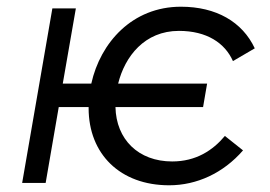

<svg xmlns="http://www.w3.org/2000/svg" viewBox="-20 -545 805 572"><path d="M46 0H116L155 -226H244V-223C244 -86 338 7 484 7C566 7 645 -29 704 -97L650 -140C614 -97 564 -64 493 -64C392 -64 326 -130 324 -226H585L597 -296H332C352 -377 411 -453 513 -453C596 -453 650 -417 674 -363L739 -401C702 -480 624 -525 519 -525C374 -525 279 -418 252 -296H167L206 -520H136Z"/></svg>

Font: Fixel Display
Style: Italic
Weight: 400
Italic angle: -10°
Designer: AlfaBravo + MacPaw
Foundry: Kyrylo Tkachov, Marchela Mozhyna, Serhii Makarenko, Maria Weinstein, Zakhar Kryvoshyya
Version: Version 1.210;Glyphs 3.2 (3217)